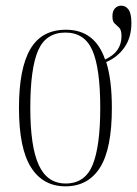

<svg xmlns="http://www.w3.org/2000/svg" viewBox="-20 -648 484 678"><path d="M211 10Q132 10 89.5 -57Q47 -124 47 -267Q47 -406 87 -474.5Q127 -543 213 -543Q315 -543 351 -438Q409 -464 409 -520Q409 -542 401 -550Q393 -558 385 -565Q377 -572 377 -590Q377 -609 386 -618.5Q395 -628 408 -628Q424 -628 434 -614Q444 -600 444 -567Q444 -515 419 -480Q394 -445 355 -429Q375 -366 375 -267Q375 -122 333 -56Q291 10 211 10ZM212 0Q280 0 307 -65.5Q334 -131 334 -267Q334 -406 306.5 -469.5Q279 -533 211 -533Q142 -533 114.5 -469.5Q87 -406 87 -267Q87 -130 117 -65Q147 0 212 0Z"/></svg>

Font: Noto Serif Display ExtraCondensed ExtraLight
Style: Regular
Weight: 200
Width: 2
Designer: Monotype Design Team
Foundry: Monotype Imaging Inc.
Version: Version 2.009